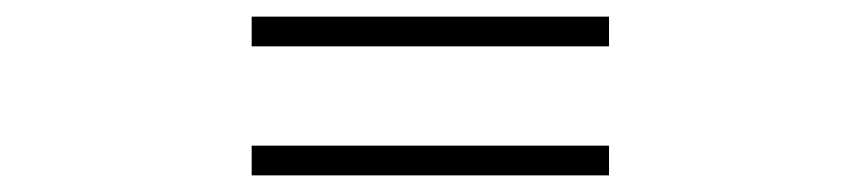

<svg xmlns="http://www.w3.org/2000/svg" viewBox="-20 -496 1040 232"><path d="M284.1 -475.9H715.9V-440H284.1ZM284.1 -320H715.9V-284.1H284.1Z"/></svg>

Font: Noto Sans HK Thin
Style: Regular
Weight: 100
Designer: Ryoko NISHIZUKA 西塚涼子 (kana, bopomofo & ideographs); Paul D. Hunt (Latin, Greek & Cyrillic); Sandoll Communications 산돌커뮤니
Foundry: Adobe
Version: Version 2.004-H2;hotconv 1.0.118;makeotfexe 2.5.65603